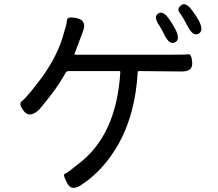

<svg xmlns="http://www.w3.org/2000/svg" viewBox="-20 -843 1040 916"><path d="M365 41Q320 70 300 30Q279 -10 288.5 -13.5Q298 -17 312 -28Q333 -45 354 -61Q536 -198 554 -499Q554 -504 549 -504H309Q297 -504 292 -494Q266 -446 221 -387Q173 -325 160 -314Q119 -280 93 -314Q67 -348 84 -360Q101 -372 155 -441Q198 -495 230 -552Q265 -616 279 -666Q286 -692 294 -717Q298 -730 299.5 -748Q301 -766 348 -756Q395 -745 376 -694L336 -587Q334 -582 339 -582H807Q864 -582 879 -584Q894 -586 897 -544Q900 -501 846 -502L643 -504Q637 -504 637 -498Q625 -298 546 -157Q473 -28 365 41ZM815 -641Q789 -628 765 -675Q748 -710 741 -720Q711 -762 734 -778Q757 -795 787 -752Q808 -721 818 -701Q841 -654 815 -641ZM927 -682Q901 -669 877 -715Q854 -760 838 -780.5Q822 -801 844 -818Q866 -835 897 -793Q918 -765 930 -742Q953 -695 927 -682Z"/></svg>

Font: Resource Han Rounded JP
Style: Regular
Weight: 400
Designer: Cyano Hao (round all glyphs); Ryoko NISHIZUKA 西塚涼子 (kana, bopomofo & ideographs); Paul D. Hunt (Latin, Greek & Cyrillic)
Foundry: Cyano Hao
Version: 0.990